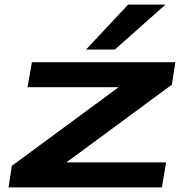

<svg xmlns="http://www.w3.org/2000/svg" viewBox="-20 -810 801 830"><path d="M17 0 31 -93 493 -433H99L118 -541H738L723 -444L267 -108H698L680 0ZM352 -596 534 -790H695L477 -596Z"/></svg>

Font: Georama Extra Expanded SemiBold
Style: Italic
Weight: 600
Width: 8
Italic angle: -9°
Designer: Jean-Baptiste Levee
Foundry: Production Type
Version: Version 1.000